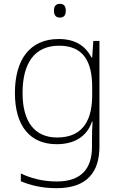

<svg xmlns="http://www.w3.org/2000/svg" viewBox="-20 -744 630 1004"><path d="M292 -724C271 -724 262 -709 262 -688C262 -667 271 -652 292 -652C317 -652 324 -667 324 -688C324 -709 317 -724 292 -724ZM287 -540C136 -540 58 -432 58 -258C58 -83 139 10 276 10C370 10 434 -30 461 -108H464C462 -74 461 -49 461 -15V23C461 134 409 205 277 205C202 205 138 187 89 163V204C138 224 196 240 276 240C437 240 500 154 500 22V-530H468L462 -443H459C429 -500 378 -540 287 -540ZM289 -505C419 -505 462 -418 462 -289V-246C462 -132 425 -25 279 -25C162 -25 98 -106 98 -258C98 -413 160 -505 289 -505Z"/></svg>

Font: Noto Sans Telugu ExtraLight
Style: Regular
Weight: 200
Designer: Jelle Bosma - Monotype Design Team
Foundry: Monotype Imaging Inc.
Version: Version 2.005